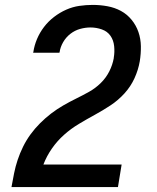

<svg xmlns="http://www.w3.org/2000/svg" viewBox="-20 -763 640 783"><path d="M27 0V-1Q32 -29 37.5 -56.5Q43 -84 52 -111Q61 -138 74 -164.5Q87 -191 104.5 -215Q122 -239 143.5 -260.5Q165 -282 188.5 -300Q212 -318 238 -333Q264 -348 290.5 -361Q317 -374 343 -388.5Q369 -403 390.5 -424Q412 -445 425.5 -471.5Q439 -498 444 -526V-528Q448 -551 445.5 -575Q443 -599 430.5 -617Q418 -635 395.5 -643Q373 -651 349 -651Q328 -651 306.5 -645Q285 -639 267 -625Q249 -611 237.5 -591Q226 -571 223 -550L222 -548H115L116 -551Q120 -578 131 -604Q142 -630 159.5 -653Q177 -676 200.5 -694Q224 -712 250 -723.5Q276 -735 303.5 -739Q331 -743 358 -743Q389 -743 418.5 -737.5Q448 -732 473 -718.5Q498 -705 516.5 -682.5Q535 -660 544.5 -632.5Q554 -605 554.5 -574.5Q555 -544 550 -513Q544 -478 528.5 -444Q513 -410 487.5 -382Q462 -354 431 -333.5Q400 -313 367 -295Q334 -277 301.5 -257.5Q269 -238 241 -213Q213 -188 191.5 -157Q170 -126 157 -92H476L461 0Z"/></svg>

Font: Iosevka Aile Semibold Oblique
Style: Regular
Weight: 600
Italic angle: -9°
Designer: Belleve Invis
Foundry: Belleve Invis
Version: Version 31.1.0; ttfautohint (v1.8.4)